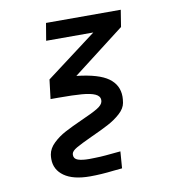

<svg xmlns="http://www.w3.org/2000/svg" viewBox="-77 -620 754 812"><g transform="rotate(-10 300.0 -214.0)"><path d="M174 -550H495L483.5 -478L261.5 -307Q356.5 -296.5 397.5 -266.8Q438.5 -237 438.5 -187Q438.5 -175.5 436 -160.5Q432 -137 408.8 -116Q385.5 -95 355.2 -79Q325 -63 278.5 -42Q233 -21 212.2 -9Q191.5 3 189.5 14.5Q189 16.5 189 20Q189 36.5 206.5 42.5Q224 48.5 254.5 48.5Q270 48.5 277.5 48Q304 47.5 325.2 45.5Q346.5 43.5 352 43Q359 42.5 368 41.5Q377 40.5 389.5 39.5L384 111.5Q376.5 112 347 115Q293 121.5 245.5 121.5Q173 121.5 134.5 94.2Q96 67 96 21Q96 11.5 97.5 1.5Q102 -24.5 124.8 -46.2Q147.5 -68 176.8 -83.5Q206 -99 251.5 -119.5Q298.5 -140 321.5 -153.8Q344.5 -167.5 347 -182.5Q347.5 -184.5 347.5 -188.5Q347.5 -205.5 328 -214.5Q308.5 -223.5 271.2 -226.5Q234 -229.5 171 -229.5H137L147 -312L364 -475.5H161.5Z"/></g></svg>

Font: JuliaMono MediumItalic
Style: Regular
Weight: 500
Italic angle: -9°
Monospace: yes
Designer: cormullion
Foundry: corm
Version: Version 0.049; ttfautohint (v1.8.4)